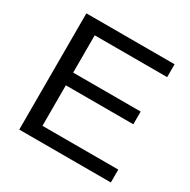

<svg xmlns="http://www.w3.org/2000/svg" viewBox="-155 -836 976 984"><g transform="rotate(30 333.5 -344.0)"><path d="M82 0H624V-76.2H175.3V-315.9H574.7V-391.1H175.3V-611.8H604V-688H82Z"/></g></svg>

Font: Arimo
Style: Regular
Weight: 400
Designer: Steve Matteson
Foundry: Monotype Imaging Inc.
Version: Version 1.32